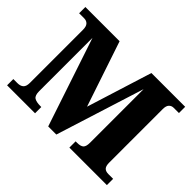

<svg xmlns="http://www.w3.org/2000/svg" viewBox="-141 -976 1238 1238"><g transform="rotate(45 478.5 -357.0)"><path d="M24 -57H61Q88 -57 102.5 -70Q117 -83 117 -115V-599Q117 -630 104 -643.5Q91 -657 70 -657H24V-714H336L486 -267L626 -714H934V-657H886Q867 -657 854.5 -644Q842 -631 842 -601V-113Q842 -82 854 -69.5Q866 -57 891 -57H934V0H592V-57H605Q638 -57 651 -69.5Q664 -82 664 -116V-605L473 0H399L197 -606V-120Q197 -81 214.5 -69Q232 -57 272 -57H279V0H24Z"/></g></svg>

Font: Noto Serif ExtraBold
Style: Regular
Weight: 800
Designer: Monotype Design Team
Foundry: Monotype Imaging Inc.
Version: Version 1.001